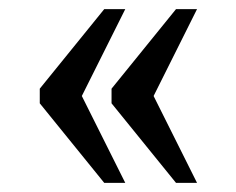

<svg xmlns="http://www.w3.org/2000/svg" viewBox="-20 -480 517 420"><path d="M365 -80 224 -254V-286L365 -460H411L316 -270L411 -80ZM208 -80 67 -254V-286L208 -460H254L159 -270L254 -80Z"/></svg>

Font: Noto Serif Khmer SemiCondensed
Style: Regular
Weight: 400
Width: 4
Designer: Danh Hong and the Monotype Design Team
Foundry: Monotype Imaging Inc.
Version: Version 2.004; ttfautohint (v1.8.4.7-5d5b)